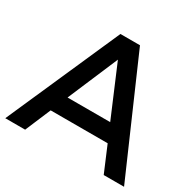

<svg xmlns="http://www.w3.org/2000/svg" viewBox="-153 -865 1044 1030"><g transform="rotate(30 369.0 -350.0)"><path d="M234.9 -263.2H499L367.2 -574.2ZM1 0 310.1 -700.2H431.2L736.8 0H610.8L543.9 -158.2H190.9L124 0Z"/></g></svg>

Font: TruenoRg
Style: Book
Weight: 400
Designer: Julieta Ulanovsky
Foundry: Julieta Ulanovsky
Version: Version 3.001b